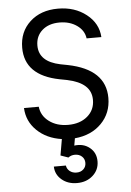

<svg xmlns="http://www.w3.org/2000/svg" viewBox="-63 -756 726 1063"><g transform="rotate(-5 300.0 -224.5)"><path d="M268.1 159.2Q271 178.7 286.4 190.9Q301.8 203.1 324.2 203.1Q347.2 203.1 362.1 189.2Q377 175.3 377 153.8Q377 131.8 361.8 117.9Q346.7 104 323.2 104Q301.8 104 286.1 116.2L243.2 101.1L258.8 11.2Q174.8 -1 121.3 -52.7Q67.9 -104.5 64.9 -178.2H147Q152.3 -127.9 195.1 -95.9Q237.8 -64 300.8 -64Q366.7 -64 408 -98.9Q449.2 -133.8 449.2 -189.9Q449.2 -237.8 416 -267.8Q382.8 -297.9 315.9 -312L274.9 -319.8Q84 -357.4 84 -511.2Q84 -599.6 143.8 -654.8Q203.6 -710 299.8 -710Q392.6 -710 457 -659.4Q521.5 -608.9 525.9 -532.2H443.8Q438 -576.7 398.2 -604.7Q358.4 -632.8 301.8 -632.8Q241.7 -632.8 205.3 -600.6Q168.9 -568.4 168.9 -516.1Q168.9 -426.3 287.1 -401.9L328.1 -394Q535.2 -352.1 535.2 -193.8Q535.2 -108.9 479 -52Q422.9 4.9 331.1 13.2L324.2 53.2Q375 46.4 409.9 74.7Q444.8 103 444.8 150.9Q444.8 198.2 409.9 229.7Q375 261.2 321.8 261.2Q271 261.2 236.8 232.4Q202.6 203.6 201.2 159.2Z"/></g></svg>

Font: CommitMono
Style: Regular
Weight: 400
Monospace: yes
Designer: Eigil Nikolajsen
Foundry: Eigil Nikolajsen
Version: Version 1.143